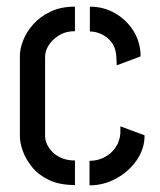

<svg xmlns="http://www.w3.org/2000/svg" viewBox="-20 -558 482 579"><path d="M206 0Q159 0 127 -15.5Q95 -31 76 -55Q57 -79 48.5 -103.5Q40 -128 40 -147V-390Q40 -411 50 -436.5Q60 -462 80.5 -485Q101 -508 132.5 -523Q164 -538 206 -538V-464Q178 -464 157.5 -451Q137 -438 126.5 -421Q116 -404 116 -387V-147Q116 -131 127 -113.5Q138 -96 158 -85Q178 -74 206 -74ZM250 1V-73Q274 -73 294.5 -83.5Q315 -94 328 -112.5Q341 -131 343 -156V-177L416 -150Q416 -109 392 -74.5Q368 -40 330 -19.5Q292 1 250 1ZM332 -361 331 -384Q330 -412 317.5 -429Q305 -446 287 -454.5Q269 -463 251 -463V-538Q293 -538 328 -517.5Q363 -497 383.5 -463Q404 -429 404 -388Z"/></svg>

Font: Stick No Bills ExtraLight
Style: Regular
Weight: 400
Version: Version 2.000